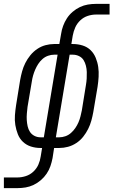

<svg xmlns="http://www.w3.org/2000/svg" viewBox="-56 -755 585 990"><path d="M-36 215V160H34Q55 160 77 153Q99 146 116 130Q133 114 142 93.5Q151 73 154 51L161 8H153Q127 8 103.5 0.5Q80 -7 62.5 -23.5Q45 -40 36 -63Q27 -86 23 -110.5Q19 -135 21 -161Q23 -187 27 -213L48 -343Q52 -365 58 -387Q64 -409 74.5 -430Q85 -451 100.5 -470Q116 -489 136 -502.5Q156 -516 178.5 -522Q201 -528 223 -528H250L259 -580Q262 -601 269.5 -621.5Q277 -642 289 -660.5Q301 -679 318.5 -694Q336 -709 356 -718.5Q376 -728 397 -731.5Q418 -735 439 -735H509V-680H439Q418 -680 396.5 -673Q375 -666 358 -650Q341 -634 332 -613.5Q323 -593 319 -571L312 -528H320Q346 -528 370 -520.5Q394 -513 411 -496.5Q428 -480 437.5 -457Q447 -434 450.5 -409.5Q454 -385 452.5 -359Q451 -333 447 -307L425 -177Q421 -155 415 -133Q409 -111 398.5 -90Q388 -69 373 -50Q358 -31 337.5 -17.5Q317 -4 294.5 2Q272 8 250 8H223L215 60Q211 81 204 101.5Q197 122 184.5 140.5Q172 159 154.5 174Q137 189 117 198.5Q97 208 76 211.5Q55 215 34 215ZM170 -47 241 -473H223Q208 -473 192 -467.5Q176 -462 163 -450.5Q150 -439 141 -425Q132 -411 125.5 -396Q119 -381 114.5 -365Q110 -349 108 -334L86 -204Q84 -187 82.5 -170Q81 -153 82 -136.5Q83 -120 86.5 -104Q90 -88 98.5 -75Q107 -62 121.5 -54.5Q136 -47 153 -47ZM232 -47H250Q265 -47 281 -52.5Q297 -58 310 -69.5Q323 -81 332.5 -95Q342 -109 348.5 -124Q355 -139 359 -155Q363 -171 366 -186L387 -316Q390 -333 391 -350Q392 -367 391.5 -383.5Q391 -400 387 -416Q383 -432 375 -445Q367 -458 352 -465.5Q337 -473 320 -473H303Z"/></svg>

Font: Iosevka SS18 Light
Style: Italic
Weight: 300
Italic angle: -9°
Monospace: yes
Designer: Belleve Invis
Foundry: Belleve Invis
Version: Version 25.1.1; ttfautohint (v1.8.4)